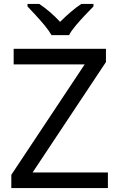

<svg xmlns="http://www.w3.org/2000/svg" viewBox="-20 -964 612 984"><path d="M533 0H38V-68L414 -634H50V-714H523V-646L147 -80H533ZM244 -784Q231 -807 209 -833.5Q187 -860 163 -886Q139 -912 121 -931V-944H181Q207 -927 235 -903Q263 -879 288 -852Q315 -879 343 -903Q371 -927 397 -944H459V-931Q440 -912 415.5 -886Q391 -860 368.5 -833.5Q346 -807 334 -784Z"/></svg>

Font: Noto Sans Coptic
Style: Regular
Weight: 400
Designer: Monotype Design Team, Denis Moyogo Jacquerye
Foundry: Monotype Imaging Inc.
Version: Version 2.002; ttfautohint (v1.8.4.7-5d5b)